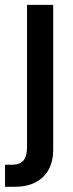

<svg xmlns="http://www.w3.org/2000/svg" viewBox="-47 -542 293 767"><path d="M61 -522.5H165.5V56.6Q165.5 101.1 147.7 134.5Q129.9 168 95.7 186Q61.5 204.1 11.2 204.1H-26.9V116.2H0Q32.2 116.2 46.6 99.1Q61 82 61 45.9Z"/></svg>

Font: Inter 28pt Medium
Style: Regular
Weight: 500
Designer: Rasmus Andersson
Foundry: rsms
Version: Version 4.001;git-66647c0bb